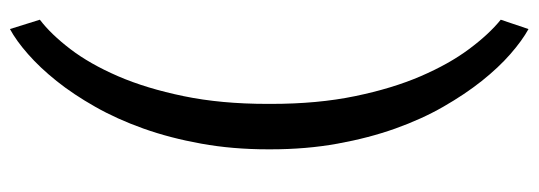

<svg xmlns="http://www.w3.org/2000/svg" viewBox="-365 -477 1072 382"><g transform="rotate(-90 171.0 -286.0)"><path d="M64.9 -288.6Q64.9 -359.4 76.2 -421.6Q87.4 -483.9 106.2 -536.6Q125 -589.4 149.7 -632.8Q174.3 -676.3 200.9 -709.5Q227.5 -742.7 254.2 -766.1Q280.8 -789.6 304.2 -802.2L322.8 -742.7Q293.9 -720.7 264.4 -682.1Q234.9 -643.6 210.4 -587.2Q186 -530.8 170.7 -456.5Q155.3 -382.3 155.3 -289.6V-282.7Q155.3 -189.9 170.7 -115.7Q186 -41.5 210.4 15.1Q234.9 71.8 264.4 111.3Q293.9 150.9 322.8 174.3L304.2 229.5Q281.2 216.8 254.4 193.4Q227.5 169.9 200.9 136.5Q174.3 103 149.7 60.1Q125 17.1 106.2 -35.6Q87.4 -88.4 76.2 -150.4Q64.9 -212.4 64.9 -283.7Z"/></g></svg>

Font: Nahid FD
Style: FD
Weight: 400
Foundry: DejaVu fonts team - Redesigned by Saber Rastikerdar
Version: Version 0.3.0